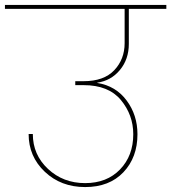

<svg xmlns="http://www.w3.org/2000/svg" viewBox="-55 -760 694 778"><path d="M-35 -724V-740H619V-724H467V-582Q467 -520 431 -476.5Q395 -433 339 -425V-424Q414 -412 458 -353Q502 -294 502 -216Q502 -122 445 -62Q388 -2 290 -2Q192 -2 126.5 -64Q61 -126 61 -217H78Q78 -133 139.5 -75.5Q201 -18 290 -18Q378 -18 431.5 -73.5Q485 -129 485 -216Q485 -294 435 -354.5Q385 -415 284 -415H250V-431H284Q366 -431 408 -475.5Q450 -520 450 -585V-724Z"/></svg>

Font: SVN-Poppins Thin
Style: Regular
Weight: 100
Designer: Ninad Kale (Devanagari), Jonny Pinhorn (Latin)
Foundry: Indian Type Foundry
Version: Version 3.002 2017